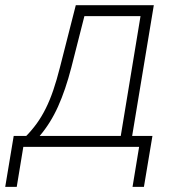

<svg xmlns="http://www.w3.org/2000/svg" viewBox="-65 -566 672 740"><path d="M-44.9 154.3 -12.2 -42H36.1Q58.1 -64.5 76.7 -90.1Q95.2 -115.7 111.1 -147.5Q127 -179.2 140.4 -218.5Q153.8 -257.8 166 -306.2L227.1 -545.9H527.8L444.3 -42H522.5L489.7 154.3H445.8L471.2 0H24.9L-0.5 154.3ZM87.9 -42H400.4L476.6 -503.9H260.3L210 -306.2Q187.5 -219.2 158.7 -155.3Q129.9 -91.3 87.9 -42Z"/></svg>

Font: Inter ExtraLight
Style: Italic
Weight: 250
Italic angle: -9.3988°
Designer: Rasmus Andersson
Foundry: rsms
Version: Version 4.001;git-66647c0bb